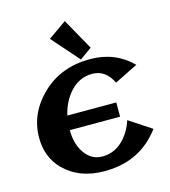

<svg xmlns="http://www.w3.org/2000/svg" viewBox="-114 -853 846 954"><g transform="rotate(-15 309.5 -376.5)"><path d="M307.6 -761.7 397.5 -601.1 335.9 -556.6 213.4 -695.8ZM306.2 9.8Q176.3 9.8 98.1 -69.3Q34.2 -134.3 34.2 -234.4Q34.2 -360.4 133.8 -455.1Q231 -546.9 379.4 -546.9Q507.8 -546.9 594.7 -460L474.6 -400.4Q439.5 -473.6 370.6 -473.6Q300.8 -473.6 252 -416Q212.4 -369.1 198.7 -305.2H450.2V-231.9H191.4Q191.4 -160.6 224.6 -112.8Q259.3 -63.5 314.9 -63.5Q384.8 -63.5 433.6 -121.1Q464.8 -158.2 480 -206.1L594.7 -130.4Q576.2 -105.5 551.8 -82Q456.1 9.8 306.2 9.8Z"/></g></svg>

Font: Berenika
Style: Bold
Weight: 700
Designer: Wojciech Kalinowski "wmk69" (wmk69@o2.pl)
Foundry: Wojciech Kalinowski "wmk69" (wmk69@o2.pl)
Version: Version 3.1.0; 2021-05-14